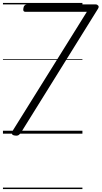

<svg xmlns="http://www.w3.org/2000/svg" viewBox="-20 -905 688 1300"><path d="M83 13Q64 11 61 2Q58 -7 68 -23L568 -825H151Q144 -825 140 -830Q136 -835 138 -846Q139 -860 146 -867.5Q153 -875 161 -875H629Q638 -875 645 -867Q652 -859 643 -845L125 -12Q116 3 107 9Q98 15 83 13ZM0 365H538V375H0ZM0 -20H538V0H0ZM0 -505H538V-500H0ZM0 -885H538V-875H0Z"/></svg>

Font: Playwrite AT Guides
Style: Italic
Weight: 400
Italic angle: -13.0072°
Designer: Veronika Burian, José Scaglione
Foundry: TypeTogether
Version: Version 1.002